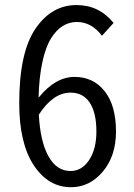

<svg xmlns="http://www.w3.org/2000/svg" viewBox="-20 -744 540 775"><path d="M264.6 -53.7Q310.5 -53.7 339.8 -98.1Q369.1 -142.6 369.1 -212.9Q369.1 -289.1 342.3 -329.6Q315.4 -370.1 264.6 -370.1Q194.3 -370.1 136.7 -281.2Q142.6 -171.9 175.8 -112.8Q209 -53.7 264.6 -53.7ZM438.5 -651.4 391.6 -599.6Q349.6 -655.3 290 -655.3Q259.8 -655.3 233.4 -639.2Q207 -623 185.5 -588.4Q164.1 -553.7 150.9 -492.7Q137.7 -431.6 135.7 -349.6Q203.1 -433.6 281.2 -433.6Q356.4 -433.6 402.3 -376Q448.2 -318.4 448.2 -212.9Q448.2 -114.3 395 -51.3Q341.8 11.7 266.6 11.7Q174.8 11.7 116.2 -77.1Q57.6 -166 57.6 -327.1Q57.6 -531.2 122.6 -627.4Q187.5 -723.6 289.1 -723.6Q379.9 -723.6 438.5 -651.4Z"/></svg>

Font: Gen Shin Gothic Monospace Normal
Style: Regular
Weight: 350
Designer: [Source Han Sans]
Ryoko NISHIZUKA  (kana & ideographs); Paul D. Hunt (Latin, Greek & Cyrillic); Wenlong ZHANG  (bopomofo
Version: Version 1.002.20150607